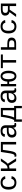

<svg xmlns="http://www.w3.org/2000/svg" viewBox="2912 -3490 777 6641"><g transform="rotate(-90 3300.5 -169.5)"><path d="M63.5 -264.6Q63.5 -396.5 126.5 -467.3Q189.5 -538.1 308.6 -538.1Q397.5 -538.1 455.1 -495.4Q512.7 -452.6 526.4 -380.4L432.6 -373.5Q424.8 -418 393.6 -443.6Q362.3 -469.2 304.7 -469.2Q227.5 -469.2 191.7 -421.4Q155.8 -373.5 155.8 -266.6Q155.8 -158.2 191.7 -108.2Q227.5 -58.1 304.2 -58.1Q356.9 -58.1 391.6 -84Q426.3 -109.9 434.6 -163.1L527.3 -157.2Q521 -110.4 491.9 -72Q462.9 -33.7 415 -12Q367.2 9.8 308.1 9.8Q188.5 9.8 126 -60.5Q63.5 -130.9 63.5 -264.6Z M706.5 -528.3H794.4V-296.9Q849.6 -296.9 885.7 -319.8Q921.9 -342.8 958 -397L1045.9 -528.3H1140.6L1030.3 -369.6Q992.2 -315.4 957 -290L1145 0H1045.4L890.6 -248.5Q874 -241.2 847.2 -236.3Q820.3 -231.4 794.4 -231.4V0H706.5Z M1623.5 0V-459H1437.5L1415 -299.8Q1397.5 -174.3 1378.2 -109.1Q1358.9 -43.9 1329.8 -17.1Q1300.8 9.8 1249 9.8Q1224.6 9.8 1203.1 3.4V-59.6Q1215.3 -55.2 1236.3 -55.2Q1264.6 -55.2 1282.5 -91.3Q1300.3 -127.4 1316.4 -208.7Q1332.5 -290 1365.2 -528.3H1711.9V0Z M2337.9 -54.2Q2350.6 -54.2 2366.7 -57.6V-2.9Q2333.5 4.9 2298.8 4.9Q2250 4.9 2227.8 -20.8Q2205.6 -46.4 2202.6 -101.1H2199.7Q2168 -42 2124.8 -16.1Q2081.5 9.8 2018.1 9.8Q1940.9 9.8 1901.9 -32.2Q1862.8 -74.2 1862.8 -147.5Q1862.8 -317.9 2084.5 -320.3L2199.7 -322.3V-351.1Q2199.7 -415 2173.8 -443.1Q2147.9 -471.2 2091.3 -471.2Q2033.7 -471.2 2008.3 -450.7Q1982.9 -430.2 1978 -387.2L1886.2 -395.5Q1908.7 -538.1 2092.8 -538.1Q2190.4 -538.1 2239.5 -492.4Q2288.6 -446.8 2288.6 -360.4V-132.8Q2288.6 -93.8 2298.8 -74Q2309.1 -54.2 2337.9 -54.2ZM2040.5 -57.1Q2087.4 -57.1 2123.5 -79.6Q2159.7 -102.1 2179.7 -139.6Q2199.7 -177.2 2199.7 -217.3V-260.7L2106.9 -258.8Q2049.3 -257.8 2019 -246.1Q1988.8 -234.4 1971.9 -210.2Q1955.1 -186 1955.1 -146Q1955.1 -106 1976.8 -81.5Q1998.5 -57.1 2040.5 -57.1Z M2806.2 -459H2651.9Q2634.3 -328.6 2612.1 -233.2Q2589.8 -137.7 2558.6 -69.3H2806.2ZM2958 199.2H2878.4V0H2490.7V199.2H2411.1V-69.3H2469.2Q2507.3 -131.8 2534.2 -244.1Q2561 -356.4 2582 -528.3H2886.7V-69.3H2958Z M3538.1 -54.2Q3550.8 -54.2 3566.9 -57.6V-2.9Q3533.7 4.9 3499 4.9Q3450.2 4.9 3428 -20.8Q3405.8 -46.4 3402.8 -101.1H3399.9Q3368.2 -42 3325 -16.1Q3281.7 9.8 3218.3 9.8Q3141.1 9.8 3102.1 -32.2Q3063 -74.2 3063 -147.5Q3063 -317.9 3284.7 -320.3L3399.9 -322.3V-351.1Q3399.9 -415 3374 -443.1Q3348.1 -471.2 3291.5 -471.2Q3233.9 -471.2 3208.5 -450.7Q3183.1 -430.2 3178.2 -387.2L3086.4 -395.5Q3108.9 -538.1 3293 -538.1Q3390.6 -538.1 3439.7 -492.4Q3488.8 -446.8 3488.8 -360.4V-132.8Q3488.8 -93.8 3499 -74Q3509.3 -54.2 3538.1 -54.2ZM3240.7 -57.1Q3287.6 -57.1 3323.7 -79.6Q3359.9 -102.1 3379.9 -139.6Q3399.9 -177.2 3399.9 -217.3V-260.7L3307.1 -258.8Q3249.5 -257.8 3219.2 -246.1Q3189 -234.4 3172.1 -210.2Q3155.3 -186 3155.3 -146Q3155.3 -106 3177 -81.5Q3198.7 -57.1 3240.7 -57.1Z M3714.8 -304.7H3797.4Q3805.7 -415 3856 -476.6Q3906.2 -538.1 3987.8 -538.1Q4074.2 -538.1 4124.5 -463.9Q4174.8 -389.6 4174.8 -263.7Q4174.8 -135.3 4125.5 -62.7Q4076.2 9.8 3987.3 9.8Q3900.4 9.8 3849.9 -57.4Q3799.3 -124.5 3796.4 -240.7H3714.8V0H3634.8V-528.3H3714.8ZM3880.9 -263.7Q3880.9 -164.6 3908 -109.9Q3935.1 -55.2 3985.8 -55.2Q4036.6 -55.2 4063.5 -108.9Q4090.3 -162.6 4090.3 -263.7Q4090.3 -331.5 4077.4 -377.7Q4064.5 -423.8 4041.5 -448.5Q4018.6 -473.1 3988.8 -473.1Q3936 -473.1 3908.4 -419.2Q3880.9 -365.2 3880.9 -263.7Z M4264.2 -528.3H4736.8V-459H4544.4V0H4456.5V-459H4264.2Z M5118.2 -304.7Q5218.3 -304.7 5269.5 -268.8Q5320.8 -232.9 5320.8 -155.3Q5320.8 -80.1 5268.1 -40Q5215.3 0 5118.7 0H4900.4V-528.3H4988.3V-304.7ZM4988.3 -62H5105.5Q5168.9 -62 5198.2 -84.5Q5227.5 -106.9 5227.5 -155.3Q5227.5 -201.2 5199.2 -222.4Q5170.9 -243.7 5106 -243.7H4988.3Z M5464.4 -264.6Q5464.4 -396.5 5527.3 -467.3Q5590.3 -538.1 5709.5 -538.1Q5798.3 -538.1 5856 -495.4Q5913.6 -452.6 5927.2 -380.4L5833.5 -373.5Q5825.7 -418 5794.4 -443.6Q5763.2 -469.2 5705.6 -469.2Q5628.4 -469.2 5592.5 -421.4Q5556.6 -373.5 5556.6 -266.6Q5556.6 -158.2 5592.5 -108.2Q5628.4 -58.1 5705.1 -58.1Q5757.8 -58.1 5792.5 -84Q5827.1 -109.9 5835.4 -163.1L5928.2 -157.2Q5921.9 -110.4 5892.8 -72Q5863.8 -33.7 5815.9 -12Q5768.1 9.8 5709 9.8Q5589.4 9.8 5526.9 -60.5Q5464.4 -130.9 5464.4 -264.6Z M6287.6 -223.6 6133.8 0H6034.7L6202.6 -230Q6081.1 -255.4 6081.1 -382.3Q6081.1 -455.1 6133.8 -491.7Q6186.5 -528.3 6287.6 -528.3H6498.5V0H6410.6V-223.6ZM6410.6 -466.3H6296.4Q6232.9 -466.3 6203.6 -443.8Q6174.3 -421.4 6174.3 -376Q6174.3 -330.1 6200.4 -307.4Q6226.6 -284.7 6287.1 -284.7H6410.6Z"/></g></svg>

Font: Courier New
Style: Regular
Weight: 400
Designer: Steve Matteson
Foundry: Ascender Corporation
Version: Version 2.00.3